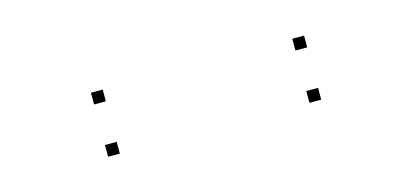

<svg xmlns="http://www.w3.org/2000/svg" viewBox="-28 -855 676 315"><g transform="rotate(-15 310.0 -697.5)"><path d="M149 -731.6V-751.6H129V-731.6ZM149 -642.8V-662.8H129V-642.8ZM491 -642.8V-662.8H471V-642.8ZM491 -731.6V-751.6H471V-731.6Z"/></g></svg>

Font: Monaspace Argon Dots Var
Style: Regular
Weight: 400
Designer: Riley Cran and the Lettermatic Team
Version: Version 1.100 (Monaspace Argon Dots)